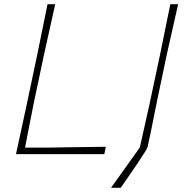

<svg xmlns="http://www.w3.org/2000/svg" viewBox="-20 -733 877 913"><path d="M56 0Q69.5 -62.5 81.5 -117.5Q93.5 -172.5 107.5 -238L157 -472.5Q170.5 -538.5 182.2 -596.2Q194 -654 206 -713H242.5Q229 -652.5 216.5 -596Q204 -539.5 189 -472L140.5 -242.5Q129 -183.5 119 -133.5Q109 -83.5 99 -31H205Q266.5 -32 313.5 -32.8Q360.5 -33.5 400.8 -34Q441 -34.5 483 -35L476 0ZM508 160Q540.5 115 572.2 70.2Q604 25.5 645 -32L691 -238L741 -473Q754.5 -540 766.2 -597Q778 -654 790 -713H827Q813.5 -653 800.8 -596.5Q788 -540 773 -473L730.5 -271Q718 -211 706.5 -152Q695 -93 682 -35Q681 -29 666.2 -5.5Q651.5 18 630.5 49Q609.5 80 588.5 110.2Q567.5 140.5 554 160Z"/></svg>

Font: Commissioner Loud Thin
Style: Italic
Weight: 100
Italic angle: -12°
Designer: Kostas Bartsokas
Foundry: Kostas Bartsokas
Version: Version 1.000; ttfautohint (v1.8.3)